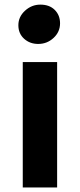

<svg xmlns="http://www.w3.org/2000/svg" viewBox="-20 -832 354 852"><path d="M81 0V-556.5H233.5V0ZM149.5 -637Q112.5 -637 87 -660Q61.5 -683 61.5 -720Q61.5 -757.5 91 -784.5Q120.5 -811.5 159 -811.5Q199.5 -811.5 223 -788Q246.5 -764.5 246.5 -728.5Q246.5 -690.5 217.8 -663.8Q189 -637 149.5 -637Z"/></svg>

Font: Merriweather Sans
Style: Bold
Weight: 700
Designer: Eben Sorkin
Foundry: Eben Sorkin
Version: Version 1.008; ttfautohint (v1.7.19-72a1) -l 8 -r 50 -G 200 